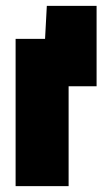

<svg xmlns="http://www.w3.org/2000/svg" viewBox="-20 -632 359 652"><path d="M139 -612 133 -500V-446H308V-612ZM33 -500V0H213V-339H308V-500Z"/></svg>

Font: Advent Pro Black
Style: Regular
Weight: 900
Version: Version 3.000